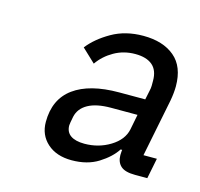

<svg xmlns="http://www.w3.org/2000/svg" viewBox="-64 -773 519 498"><g transform="rotate(15 195.0 -524.0)"><path d="M380 -405 369 -350H336Q309 -350 297.5 -360.5Q286 -371 286 -390Q286 -392 286.5 -399.5Q287 -407 290 -419L293 -432L317 -404H283Q268 -381 238.5 -362.5Q209 -344 167 -344Q126 -344 101.5 -366Q77 -388 77 -423Q77 -484 119.5 -515Q162 -546 241 -546H311L316 -570Q318 -578 318 -584.5Q318 -591 318 -598Q318 -626 302 -639.5Q286 -653 256 -653Q225 -653 199.5 -638.5Q174 -624 158 -601L122 -635Q143 -662 179.5 -683Q216 -704 264 -704Q317 -704 348 -678Q379 -652 379 -599Q379 -591 378 -581Q377 -571 375 -560L344 -405ZM302 -502H231Q192 -502 169.5 -489.5Q147 -477 142 -454Q140 -443 139 -438Q138 -433 138 -430Q138 -412 151 -403Q164 -394 188 -394Q226 -394 257 -413Q288 -432 294 -461Z"/></g></svg>

Font: IBM Plex Sans Var
Style: Italic
Weight: 400
Italic angle: -11.31°
Designer: Mike Abbink, Paul van der Laan, Pieter van Rosmalen
Foundry: Bold Monday
Version: Version 1.001